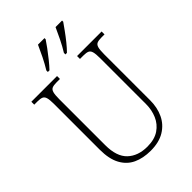

<svg xmlns="http://www.w3.org/2000/svg" viewBox="-269 -1044 1167 1167"><g transform="rotate(-45 315.0 -460.5)"><path d="M315 10Q250 10 202 -12.5Q154 -35 127 -84.5Q100 -134 100 -214V-607Q100 -643 95 -660.5Q90 -678 77 -683.5Q64 -689 40 -689H12V-714H233V-689H203Q179 -689 166 -683.5Q153 -678 148 -660Q143 -642 143 -605V-210Q143 -112 190.5 -67Q238 -22 318 -22Q380 -22 419 -48.5Q458 -75 476.5 -118Q495 -161 495 -211V-606Q495 -642 490 -660Q485 -678 472 -683.5Q459 -689 435 -689H405V-714H616V-689H589Q565 -689 552 -683.5Q539 -678 534 -660Q529 -642 529 -605V-210Q529 -147 505.5 -97.5Q482 -48 434.5 -19Q387 10 315 10ZM362 -784Q383 -818 402.5 -857.5Q422 -897 437 -931H493V-921Q481 -904 461 -876Q441 -848 418 -819.5Q395 -791 375 -771H362ZM211 -784Q232 -818 251.5 -857.5Q271 -897 286 -931H342V-921Q331 -904 310.5 -876Q290 -848 267 -819.5Q244 -791 225 -771H211Z"/></g></svg>

Font: Noto Serif Georgian SemiCondensed ExtraLight
Style: Regular
Weight: 200
Width: 4
Designer: Monotype Design Team, Akaki Razmadze
Foundry: Google LLC
Version: Version 2.003; ttfautohint (v1.8.4.7-5d5b)